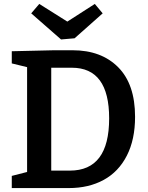

<svg xmlns="http://www.w3.org/2000/svg" viewBox="-20 -958 754 978"><path d="M350 -702Q496 -702 582 -615.5Q668 -529 668 -363Q668 -247 626 -165Q584 -83 508 -41.5Q432 0 330 0H40V-62L118 -82V-616L40 -635V-697L254 -702ZM336 -89Q536 -89 536 -355Q536 -613 346 -613H241V-89ZM323 -848 463 -938 503 -890 360 -763 291 -757 139 -890 180 -938Z"/></svg>

Font: Bitter Pro SemiBold
Style: Regular
Weight: 600
Designer: Sol Matas, and Bitter project Authors
Foundry: Sol Matas
Version: Version 1.010